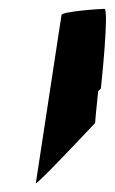

<svg xmlns="http://www.w3.org/2000/svg" viewBox="-20 -614 260 434"><path d="M61 -200C60 -192 195 -336 195 -336C195 -339 198 -372 202 -408L208 -414C209 -422 227 -594 216 -594C205 -594 120 -588 119 -580Z"/></svg>

Font: Ampere
Style: SCSuCndIta
Weight: 400
Version: Version 1